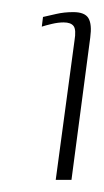

<svg xmlns="http://www.w3.org/2000/svg" viewBox="-20 -556 172 317"><path d="M72 -259 103 -489Q106 -507 101.5 -513Q97 -519 85 -519Q76 -519 65.5 -516.5Q55 -514 49 -512L51 -528Q60 -530 73 -533Q86 -536 101 -536Q120 -536 126 -526Q132 -516 129 -494L98 -259Z"/></svg>

Font: Genos ExtraLight
Style: Italic
Weight: 250
Italic angle: -8°
Designer: Robert E. Leuschke
Foundry: Robert E. Leuschke
Version: Version 1.010